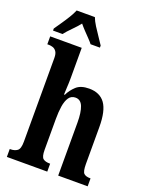

<svg xmlns="http://www.w3.org/2000/svg" viewBox="-173 -1048 894 1139"><g transform="rotate(20 274.0 -479.0)"><path d="M16 0V-50H21Q46 -50 63 -62Q80 -74 80 -119V-648Q80 -675 70.5 -688.5Q61 -702 47.5 -706Q34 -710 24 -710H13V-760H212V-570Q212 -539 210 -509Q208 -479 208 -464H213Q228 -496 256 -522Q284 -548 337 -548Q405 -548 438 -502Q471 -456 471 -354V-121Q471 -74 483.5 -62Q496 -50 524 -50H526V0H340V-334Q340 -399 326 -434.5Q312 -470 279 -470Q252 -470 237.5 -448.5Q223 -427 217.5 -391.5Q212 -356 212 -312V-116Q212 -72 226.5 -61Q241 -50 268 -50H271V0ZM17 -811Q30 -830 48 -856Q66 -882 82.5 -909Q99 -936 108 -958H223Q231 -936 248 -909Q265 -882 283 -856Q301 -830 313 -811V-798H254Q245 -810 228.5 -827Q212 -844 194.5 -862.5Q177 -881 165 -896Q146 -872 119.5 -845.5Q93 -819 77 -798H17Z"/></g></svg>

Font: Noto Serif ExtraCondensed
Style: Bold
Weight: 700
Width: 2
Designer: Monotype Design Team
Foundry: Monotype Imaging Inc.
Version: Version 2.014; ttfautohint (v1.8.4.7-5d5b)